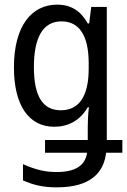

<svg xmlns="http://www.w3.org/2000/svg" viewBox="-20 -567 547 827"><path d="M224 240C370 240 427 177 437 91H507V36H440V-537H373L364 -466H358C328 -520 286 -547 226 -547C116 -547 40 -455 40 -277C40 -113 104 -21 214 -21C271 -21 324 -46 358 -105H363C359 -73 358 -42 358 -20V36H174V91H355C347 145 307 174 223 174C179 174 137 166 79 140V210C124 230 166 240 224 240ZM242 -92C165 -92 126 -151 126 -278C126 -404 164 -475 245 -475C321 -475 362 -414 362 -295V-271C362 -152 320 -92 242 -92Z"/></svg>

Font: Noto Sans Mono ExtraCondensed
Style: Regular
Weight: 400
Width: 2
Designer: Monotype Design Team
Foundry: Monotype Imaging Inc.
Version: Version 2.014